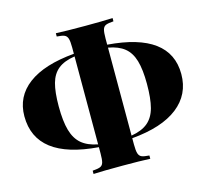

<svg xmlns="http://www.w3.org/2000/svg" viewBox="-119 -918 1210 1128"><g transform="rotate(-15 486.5 -354.0)"><path d="M588 -70V-32Q588 6 593.5 23Q599 40 613 46Q627 52 659 54V74Q601 71 492 71Q371 71 314 74V54Q346 52 360.5 46Q375 40 380 23Q385 6 385 -32V-70Q9 -99 9 -358Q9 -478 105 -550Q201 -622 385 -638V-676Q385 -714 379.5 -731Q374 -748 360 -754Q346 -760 314 -762V-782Q371 -779 492 -779Q601 -779 659 -782V-762Q627 -760 612.5 -754Q598 -748 593 -731Q588 -714 588 -676V-639Q964 -610 964 -360Q964 -236 868 -161Q772 -86 588 -70ZM385 -87V-622Q320 -612 284 -583Q248 -554 233.5 -501.5Q219 -449 219 -362Q219 -272 235 -216Q251 -160 287 -129.5Q323 -99 385 -87ZM588 -621V-86Q653 -97 689 -127.5Q725 -158 739.5 -212.5Q754 -267 754 -356Q754 -444 738 -498Q722 -552 686 -581Q650 -610 588 -621Z"/></g></svg>

Font: Playfair Display SC Black
Style: Regular
Weight: 900
Designer: Claus Eggers Sørensen
Foundry: Claus Eggers Sørensen
Version: Version 1.200; ttfautohint (v1.6)